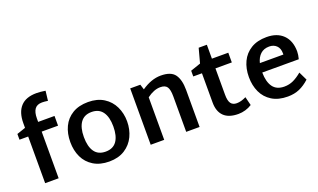

<svg xmlns="http://www.w3.org/2000/svg" viewBox="-83 -1277 2921 1764"><g transform="rotate(-20 1377.5 -395.0)"><path d="M253 -551H413V-456H253V0H121V-456H36V-512L121 -541V-586Q121 -692 172.5 -748.5Q224 -805 328 -805Q364 -805 415 -797L404 -702Q371 -707 347 -707Q298 -707 275.5 -676Q253 -645 253 -584Z M467 -275Q467 -359 498 -424.5Q529 -490 591.5 -528Q654 -566 745 -566Q835 -566 897.5 -526.5Q960 -487 991.5 -421Q1023 -355 1023 -277Q1023 -198 991.5 -131.5Q960 -65 897.5 -25Q835 15 745 15Q655 15 592 -23.5Q529 -62 498 -127.5Q467 -193 467 -275ZM888 -276Q888 -368 852 -418.5Q816 -469 744 -469Q672 -469 636 -418.5Q600 -368 600 -276Q600 -183 635.5 -132.5Q671 -82 744 -82Q817 -82 852.5 -132.5Q888 -183 888 -276Z M1631 -362V0H1500V-347Q1500 -413 1481.5 -440Q1463 -467 1416 -467Q1353 -467 1285 -416V0H1153V-551H1252L1268 -500Q1364 -566 1456 -566Q1556 -566 1593.5 -513.5Q1631 -461 1631 -362Z M2141 -29Q2112 -10 2077.5 0Q2043 10 2009 10Q1914 10 1867 -36.5Q1820 -83 1820 -170V-456H1735V-512L1834 -546L1872 -687H1952V-551H2112V-456H1952V-198Q1952 -139 1970.5 -113.5Q1989 -88 2028 -88Q2070 -88 2120 -113Z M2663 -156 2703 -73Q2655 -29 2604.5 -7Q2554 15 2490 15Q2398 15 2336 -23.5Q2274 -62 2243.5 -127.5Q2213 -193 2213 -275Q2213 -359 2244 -424.5Q2275 -490 2337 -528Q2399 -566 2490 -566Q2593 -566 2651.5 -508.5Q2710 -451 2711 -347Q2711 -314 2700 -273H2343Q2344 -181 2380 -131.5Q2416 -82 2491 -82Q2539 -82 2579.5 -101Q2620 -120 2663 -156ZM2352 -362H2582V-374Q2582 -423 2554.5 -449.5Q2527 -476 2484 -476Q2431 -476 2398 -445.5Q2365 -415 2352 -362Z"/></g></svg>

Font: MartelSansBold
Style: Bold
Weight: 700
Designer: Dan Reynolds and Mathieu Réguer
Foundry: Dan Reynolds and Mathieu Réguer
Version: Version 1.002; ttfautohint (v1.1) -l 5 -r 5 -G 72 -x 0 -D la